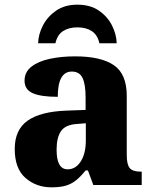

<svg xmlns="http://www.w3.org/2000/svg" viewBox="-20 -791 654 821"><path d="M200 10Q135 10 89 -30Q43 -70 43 -154Q43 -236 98 -275Q153 -314 265 -318L346 -321V-375Q346 -430 333 -457.5Q320 -485 287 -485Q227 -485 227 -377Q155 -377 120 -392.5Q85 -408 85 -446Q85 -483 114.5 -506Q144 -529 193 -539.5Q242 -550 301 -550Q411 -550 466.5 -512.5Q522 -475 522 -381V-128Q522 -87 535 -72Q548 -57 582 -57H586V0H379L356 -62H346Q324 -35 304.5 -19.5Q285 -4 261 3Q237 10 200 10ZM269 -67Q304 -67 325.5 -101Q347 -135 347 -191V-264L310 -261Q260 -258 241 -230.5Q222 -203 222 -151Q222 -67 269 -67ZM143 -606Q144 -644 163.5 -682Q183 -720 220 -745.5Q257 -771 311 -771Q366 -771 403 -745.5Q440 -720 459 -682Q478 -644 479 -606H405Q397 -642 372.5 -658Q348 -674 311 -674Q274 -674 249.5 -658Q225 -642 217 -606Z"/></svg>

Font: Noto Serif ExtraBold
Style: Regular
Weight: 800
Designer: Monotype Design Team
Foundry: Monotype Imaging Inc.
Version: Version 2.014